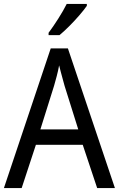

<svg xmlns="http://www.w3.org/2000/svg" viewBox="-20 -964 610 984"><path d="M478 0 404 -222H164L91 0H0L240 -716H328L569 0ZM311 -524Q308 -535 302.5 -555Q297 -575 291.5 -595.5Q286 -616 283 -629Q278 -601 270.5 -573Q263 -545 257 -524L187 -301H381ZM425 -934Q412 -915 387.5 -886.5Q363 -858 335 -830Q307 -802 285 -784H229V-796Q253 -828 279 -869Q305 -910 322 -944H425Z"/></svg>

Font: Noto Sans Tamil SemiCondensed
Style: Regular
Weight: 400
Width: 4
Designer: Jelle Bosma - Monotype Design Team
Foundry: Monotype Imaging Inc.
Version: Version 2.004; ttfautohint (v1.8.4.7-5d5b)